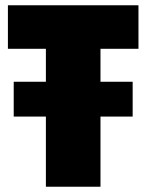

<svg xmlns="http://www.w3.org/2000/svg" viewBox="-20 -708 555 728"><path d="M505 -523H361V-398H483V-266H361V0H154V-266H32V-398H154V-523H10V-688H505Z"/></svg>

Font: Saira Semi Condensed Black
Style: Regular
Weight: 900
Width: 4
Designer: Hector Gatti with collaboration of the Omnibus-Type team
Foundry: Omnibus-Type
Version: Version 1.001; ttfautohint (v1.8)